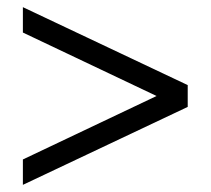

<svg xmlns="http://www.w3.org/2000/svg" viewBox="-20 -553 589 537"><path d="M44 -36V-107L419 -285V-284L44 -462V-533L505 -315V-254Z"/></svg>

Font: Nunito Sans 7pt SemiCondensed
Style: Regular
Weight: 400
Width: 4
Designer: Vernon Adams
Foundry: Vernon Adams
Version: Version 3.101;gftools[0.9.27]